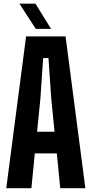

<svg xmlns="http://www.w3.org/2000/svg" viewBox="-20 -992 483 1012"><path d="M13 0 117.5 -800H325.5L430 0H297.5L279.5 -183.5H163.5L145.5 0ZM175.5 -297.5H267.5L250 -473.5L235.5 -686H207.5L193 -473.5ZM168.5 -840 82.5 -972.5H167L249 -840Z"/></svg>

Font: Big Shoulders Display Thin ExtraBold
Style: Regular
Weight: 800
Version: Version 2.002